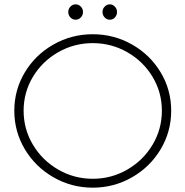

<svg xmlns="http://www.w3.org/2000/svg" viewBox="-20 -862 856 886"><path d="M363 -807Q363 -792 353 -781.5Q343 -771 329 -771Q315 -771 305 -781.5Q295 -792 295 -807Q295 -821 305 -831.5Q315 -842 329 -842Q343 -842 353 -831.5Q363 -821 363 -807ZM520 -807Q520 -792 510.5 -781.5Q501 -771 487 -771Q473 -771 463 -781.5Q453 -792 453 -807Q453 -821 463 -831.5Q473 -842 487 -842Q500 -842 510 -831.5Q520 -821 520 -807ZM770 -351Q770 -255 721.5 -173.5Q673 -92 589.5 -44Q506 4 408 4Q310 4 226.5 -44Q143 -92 94.5 -173.5Q46 -255 46 -351Q46 -447 94.5 -528Q143 -609 226.5 -656.5Q310 -704 408 -704Q506 -704 589.5 -656.5Q673 -609 721.5 -528Q770 -447 770 -351ZM89 -351Q89 -266 132 -194Q175 -122 248.5 -79.5Q322 -37 408 -37Q494 -37 567.5 -79.5Q641 -122 684 -194Q727 -266 727 -351Q727 -436 684 -507.5Q641 -579 567.5 -621Q494 -663 408 -663Q322 -663 248.5 -621Q175 -579 132 -507.5Q89 -436 89 -351Z"/></svg>

Font: TypoPRO Montserrat
Style: Regular
Weight: 275
Designer: Julieta Ulanovsky
Foundry: Julieta Ulanovsky
Version: Version 6.001